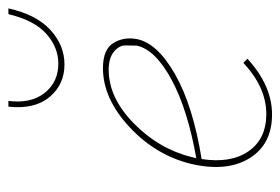

<svg xmlns="http://www.w3.org/2000/svg" viewBox="-128 -554 684 469"><g transform="rotate(-90 214.5 -319.0)"><path d="M415 -641H429Q414 -573 376.5 -538.5Q339 -504 292 -504Q243 -504 212.5 -540.5Q182 -577 189 -641H203Q196 -586 222.5 -552.5Q249 -519 294 -519Q334 -519 367 -548.5Q400 -578 415 -641ZM283 -410Q329 -410 344.5 -384.5Q360 -359 354 -327Q344 -277 267.5 -233.5Q191 -190 61 -169Q50 -98 80 -54.5Q110 -11 171 -11Q236 -11 296 -67L306 -57Q240 3 170 3Q97 3 63 -52Q29 -107 49 -194Q70 -281 139.5 -345.5Q209 -410 283 -410ZM338 -327Q338 -339 338.5 -354.5Q339 -370 323.5 -383Q308 -396 279 -396Q211 -396 148.5 -335Q86 -274 66 -194L63 -182Q182 -203 255 -242.5Q328 -282 338 -327Z"/></g></svg>

Font: EauTestInfant Thin
Style: Italic
Weight: 250
Italic angle: -12°
Designer: Christian Thalmann (Catharsis Fonts)
Version: Version 0.001;PS 000.001;hotconv 1.0.88;makeotf.lib2.5.64775